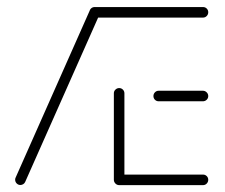

<svg xmlns="http://www.w3.org/2000/svg" viewBox="-20 -539 654 559"><path d="M39.3 -0.4Q33 -0.4 28.5 -5Q24.1 -9.6 24.1 -15.9Q24.1 -19.6 25.6 -22.2L241.5 -508.9Q243 -513 246.9 -515.4Q250.7 -517.8 255.2 -517.8Q261.5 -517.8 266.1 -513.3Q270.7 -508.9 270.7 -502.6Q270.7 -499.6 269.3 -495.9L53.3 -9.3Q51.5 -5.2 47.6 -2.8Q43.7 -0.4 39.3 -0.4ZM586.3 -15.6Q586.3 -9.3 581.9 -4.6Q577.4 0 571.1 0H327Q320.7 0 316.1 -4.6Q311.5 -9.3 311.5 -15.6Q311.5 -21.9 316.1 -26.3Q320.7 -30.7 327 -30.7H571.1Q577.4 -30.7 581.9 -26.3Q586.3 -21.9 586.3 -15.6ZM311.5 -15.9V-267.4Q311.5 -273.7 316.1 -278.1Q320.7 -282.6 327 -282.6Q333.3 -282.6 337.8 -278.1Q342.2 -273.7 342.2 -267.4V-15.9ZM426.7 -259.3Q426.7 -265.6 431.1 -270.2Q435.6 -274.8 441.9 -274.8H570.7Q577 -274.8 581.7 -270.2Q586.3 -265.6 586.3 -259.3Q586.3 -253 581.7 -248.5Q577 -244.1 570.7 -244.1H441.9Q435.6 -244.1 431.1 -248.5Q426.7 -253 426.7 -259.3ZM240.4 -503.3Q240.4 -509.6 244.8 -514.1Q249.3 -518.5 255.6 -518.5H571.1Q577.4 -518.5 581.9 -514.1Q586.3 -509.6 586.3 -503.3Q586.3 -497 581.9 -492.4Q577.4 -487.8 571.1 -487.8H255.6Q249.3 -487.8 244.8 -492.4Q240.4 -497 240.4 -503.3Z"/></svg>

Font: 26F Galaxy Hebrew Ultra Light
Style: Regular
Weight: 200
Designer: C₂₉H₂₅N₃O₅
Version: Version 1.000